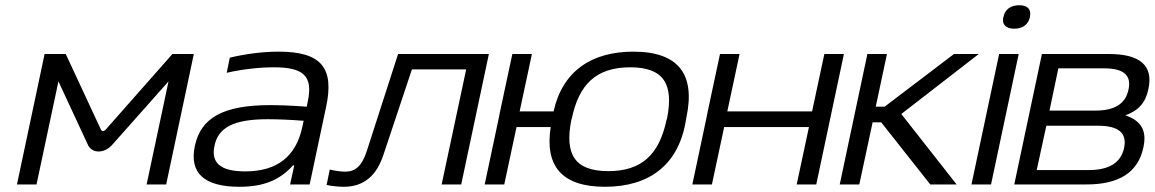

<svg xmlns="http://www.w3.org/2000/svg" viewBox="-20 -707 4426 736"><path d="M151 -500 45 0H120L204 -395L316 -154C331 -117 381 -117 412 -154L626 -395L542 0H617L723 -500H641L385 -210C379 -203 370 -203 367 -210L232 -500Z M1048 -509C989 -509 924 -501 861 -486L849 -428C911 -442 976 -449 1029 -449C1143 -449 1182 -417 1159 -314L1156 -298C1090 -303 1044 -304 1015 -304C835 -304 750 -255 727 -148C705 -44 762 9 898 9C991 9 1053 -17 1103 -73H1108L1092 0H1167L1230 -297C1262 -446 1213 -509 1048 -509ZM802 -147C816 -219 877 -250 1006 -250C1041 -250 1095 -248 1144 -244L1139 -221C1115 -107 1042 -50 920 -50C822 -50 789 -85 802 -147Z M1450 -114 1559 -441H1767L1673 0H1748L1854 -500H1506L1386 -128C1367 -69 1341 -49 1303 -49C1288 -49 1265 -52 1244 -57L1232 2C1250 6 1276 9 1298 9C1376 9 1424 -35 1450 -114Z M1838 0H1913L1960 -220H2091C2068 -72 2132 9 2299 9C2469 9 2581 -75 2609 -244L2611 -256C2646 -419 2584 -509 2408 -509C2246 -509 2136 -433 2102 -280H1972L2019 -500H1944L1897 -280L1891 -250ZM2170 -247 2172 -253C2199 -382 2264 -449 2396 -449C2525 -449 2563 -384 2537 -253L2535 -247C2507 -115 2440 -51 2312 -51C2183 -51 2144 -115 2170 -247Z M2634 0H2709L2756 -220H3081L3034 0H3109L3215 -500H3140L3093 -280H2768L2815 -500H2740L2693 -280L2687 -250Z M3305 -500 3199 0H3274L3325 -238H3358L3546 0H3647L3435 -270L3732 -500H3637L3371 -298H3337L3380 -500Z M3810 -500 3704 0H3779L3885 -500ZM3826 -641C3820 -614 3835 -597 3868 -597C3901 -597 3922 -614 3928 -641V-643C3934 -670 3920 -687 3887 -687C3854 -687 3832 -670 3827 -643Z M3868 0H4146C4271 0 4343 -47 4363 -142C4377 -206 4355 -244 4294 -265C4345 -283 4372 -315 4382 -365C4402 -455 4351 -500 4231 -500H3974ZM3954 -55 3991 -225H4189C4268 -225 4301 -197 4289 -140C4277 -84 4233 -55 4152 -55ZM4003 -283 4037 -445H4212C4287 -445 4318 -419 4306 -364C4295 -309 4253 -283 4178 -283Z"/></svg>

Font: LT Wave Light
Style: Italic
Weight: 300
Designer: Daniel Lyons
Version: Version 2.5 (Glyphs App)